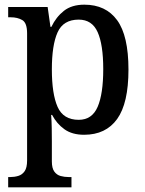

<svg xmlns="http://www.w3.org/2000/svg" viewBox="-20 -566 619 822"><path d="M15 236V192H24Q42 192 58.5 187Q75 182 85.5 167Q96 152 96 121V-423Q96 -468 75.5 -480Q55 -492 26 -492H15V-536H184L196 -451H200Q220 -493 253.5 -519.5Q287 -546 341 -546Q433 -546 481.5 -479.5Q530 -413 530 -268Q530 -124 481.5 -56.5Q433 11 340 11Q289 11 256 -12.5Q223 -36 203 -74H199Q201 -48 201.5 -17.5Q202 13 202 39V125Q202 154 212.5 168.5Q223 183 239.5 187.5Q256 192 274 192H286V236ZM317 -53Q374 -53 398 -108.5Q422 -164 422 -270Q422 -375 398 -428.5Q374 -482 317 -482Q251 -482 226.5 -427.5Q202 -373 202 -269Q202 -164 226.5 -108.5Q251 -53 317 -53Z"/></svg>

Font: Noto Serif Georgian SemiCondensed Medium
Style: Regular
Weight: 500
Width: 4
Designer: Monotype Design Team, Akaki Razmadze
Foundry: Google LLC
Version: Version 2.003; ttfautohint (v1.8.4.7-5d5b)